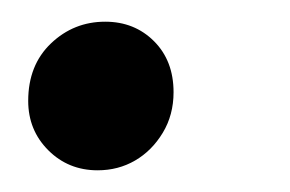

<svg xmlns="http://www.w3.org/2000/svg" viewBox="-20 -151 267 177"><path d="M70 6Q43 6 24.5 -12.5Q6 -31 6 -58Q6 -91 27 -111Q48 -131 77 -131Q104 -131 122 -113Q140 -95 140 -66Q140 -45 130 -28.5Q120 -12 104.5 -3Q89 6 70 6Z"/></svg>

Font: Montserrat Thin Medium
Style: Italic
Weight: 500
Italic angle: -11.3°
Version: Version 9.000